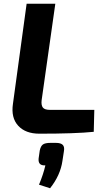

<svg xmlns="http://www.w3.org/2000/svg" viewBox="-20 -710 568 1024"><path d="M275 -690 202 -175Q199 -149 208.5 -136.5Q218 -124 247 -124H483L480 -7Q382 3 190 3Q116 3 77 -39.5Q38 -82 49 -156L122 -690ZM249 52H278Q304 52 314.5 62.5Q325 73 321 96L313 148Q302 225 247 294L188 275Q211 220 222 172Q201 173 192.5 163.5Q184 154 186 135L192 93Q197 69 209 60.5Q221 52 249 52Z"/></svg>

Font: Exo 2.0
Style: Bold Italic
Weight: 700
Italic angle: -8°
Designer: Natanael Gama
Version: Version 1.001;PS 001.001;hotconv 1.0.70;makeotf.lib2.5.58329